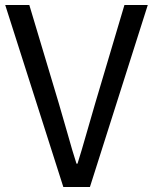

<svg xmlns="http://www.w3.org/2000/svg" viewBox="-20 -753 615 773"><path d="M1 -733H98L217 -336L252 -215Q272 -143 288 -94H292Q307 -141 328 -215Q352 -300 363 -336L481 -733H575L342 0H235Z"/></svg>

Font: Noto Sans Tobesmart edit
Style: Regular
Weight: 400
Designer: Ryoko NISHIZUKA  (kana & ideographs); Paul D. Hunt (Latin, Greek & Cyrillic); Wenlong ZHANG  (bopomofo); Sandoll Communi
Foundry: Adobe Systems Incorporated
Version: Version 1.005 Oct 7, 2021